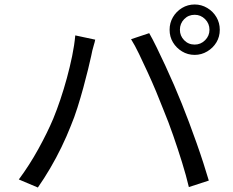

<svg xmlns="http://www.w3.org/2000/svg" viewBox="-20 -830 1040 857"><path d="M783 -697Q783 -670 802 -650.5Q821 -631 849 -631Q876 -631 895.5 -650.5Q915 -670 915 -697Q915 -725 895.5 -744.5Q876 -764 849 -764Q821 -764 802 -744.5Q783 -725 783 -697ZM737 -697Q737 -728 752 -753.5Q767 -779 792.5 -794.5Q818 -810 849 -810Q879 -810 905 -794.5Q931 -779 946 -753.5Q961 -728 961 -697Q961 -666 946 -641Q931 -616 905 -600.5Q879 -585 849 -585Q818 -585 792.5 -600.5Q767 -616 752 -641Q737 -666 737 -697ZM218 -301Q234 -340 249.5 -386Q265 -432 278.5 -481.5Q292 -531 302 -579.5Q312 -628 316 -672L405 -653Q403 -642 399 -629.5Q395 -617 392 -604Q389 -591 387 -580Q382 -557 373 -520Q364 -483 352 -439Q340 -395 326 -350.5Q312 -306 296 -268Q278 -222 254.5 -173.5Q231 -125 204 -79Q177 -33 149 7L64 -29Q111 -92 151.5 -165.5Q192 -239 218 -301ZM710 -339Q695 -378 677 -421Q659 -464 639 -507.5Q619 -551 600.5 -589.5Q582 -628 565 -655L646 -682Q661 -656 679.5 -618Q698 -580 718 -537Q738 -494 757 -450Q776 -406 792 -366Q807 -329 824 -283.5Q841 -238 857.5 -191.5Q874 -145 888 -101.5Q902 -58 912 -24L823 5Q811 -46 792.5 -105.5Q774 -165 753 -225.5Q732 -286 710 -339Z"/></svg>

Font: Noto Sans KR
Style: Regular
Weight: 400
Designer: Ryoko NISHIZUKA  (kana, bopomofo & ideographs); Paul D. Hunt (Latin, Greek & Cyrillic); Sandoll Communications , Soo-you
Foundry: Adobe
Version: Version 2.004-H2;hotconv 1.0.118;makeotfexe 2.5.65603